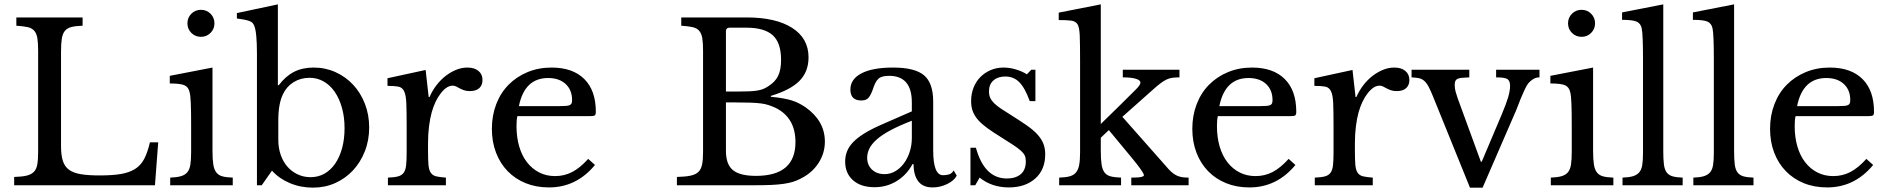

<svg xmlns="http://www.w3.org/2000/svg" viewBox="-20 -850 8666 881"><path d="M691 0H45V-38Q80 -39 101.5 -44Q123 -49 135 -61Q147 -73 151 -95Q155 -117 155 -152V-618Q155 -653 151.5 -674.5Q148 -696 137.5 -708.5Q127 -721 107 -725.5Q87 -730 55 -732V-770H359V-732Q327 -731 307.5 -726Q288 -721 277.5 -708Q267 -695 263.5 -672Q260 -649 260 -611V-180Q260 -138 268.5 -111.5Q277 -85 297.5 -70.5Q318 -56 352 -50.5Q386 -45 438 -45Q495 -45 534 -51.5Q573 -58 599.5 -74.5Q626 -91 641.5 -120.5Q657 -150 668 -197H706Z M955 -159Q955 -120 958.5 -96.5Q962 -73 972 -59.5Q982 -46 1000 -41Q1018 -36 1048 -35V0H761V-35Q791 -36 810 -41.5Q829 -47 839.5 -59.5Q850 -72 853.5 -94.5Q857 -117 857 -152V-280Q857 -338 855.5 -375.5Q854 -413 850 -427Q845 -450 827 -458.5Q809 -467 759 -467V-502L955 -540ZM840 -743Q840 -769 858 -787Q876 -805 902 -805Q928 -805 946 -787Q964 -769 964 -743Q964 -717 946 -699Q928 -681 902 -681Q876 -681 858 -699Q840 -717 840 -743Z M1257 -209Q1257 -171 1268 -139.5Q1279 -108 1298.5 -85.5Q1318 -63 1345.5 -50Q1373 -37 1405 -37Q1440 -37 1468.5 -53Q1497 -69 1517.5 -98.5Q1538 -128 1549.5 -169.5Q1561 -211 1561 -262Q1561 -313 1549 -355.5Q1537 -398 1516 -428.5Q1495 -459 1465.5 -476Q1436 -493 1401 -493Q1360 -493 1328 -473.5Q1296 -454 1279 -419Q1257 -375 1257 -298ZM1255 -459H1259Q1291 -501 1329.5 -520.5Q1368 -540 1419 -540Q1473 -540 1519.5 -519Q1566 -498 1600.5 -461Q1635 -424 1654.5 -373.5Q1674 -323 1674 -265Q1674 -206 1654 -155.5Q1634 -105 1599.5 -68Q1565 -31 1518 -10Q1471 11 1416 11Q1359 11 1309.5 -10Q1260 -31 1228 -67L1181 0H1159V-604Q1159 -705 1146 -733Q1143 -740 1139 -744.5Q1135 -749 1127 -752.5Q1119 -756 1105 -759Q1091 -762 1067 -765V-790L1255 -830Z M1944 -159Q1944 -118 1946 -94Q1948 -70 1956.5 -57.5Q1965 -45 1981 -41Q1997 -37 2026 -35V0H1760V-35Q1789 -36 1806 -40.5Q1823 -45 1832 -57Q1841 -69 1843.5 -91.5Q1846 -114 1846 -152V-269Q1846 -337 1844.5 -375Q1843 -413 1834.5 -431Q1826 -449 1808 -452.5Q1790 -456 1758 -456V-491L1933 -529L1947 -405H1951Q1964 -435 1983.5 -460Q2003 -485 2026 -502.5Q2049 -520 2074 -530Q2099 -540 2125 -540Q2157 -540 2175.5 -524.5Q2194 -509 2194 -483Q2194 -459 2179 -445.5Q2164 -432 2136 -432Q2120 -432 2109 -436Q2098 -440 2089.5 -444.5Q2081 -449 2073.5 -453Q2066 -457 2057 -457Q2030 -457 2003 -422.5Q1976 -388 1961 -335Q1953 -306 1948.5 -269.5Q1944 -233 1944 -193Z M2710 -93Q2625 10 2499 10Q2440 10 2392 -9.5Q2344 -29 2309.5 -64.5Q2275 -100 2256 -149.5Q2237 -199 2237 -259Q2237 -320 2257 -372Q2277 -424 2313.5 -461Q2350 -498 2400.5 -519Q2451 -540 2511 -540Q2608 -540 2661 -487.5Q2714 -435 2714 -337Q2714 -323 2708.5 -320Q2703 -317 2683 -317H2354Q2352 -309 2351 -297.5Q2350 -286 2350 -272Q2350 -220 2362.5 -177.5Q2375 -135 2398.5 -105Q2422 -75 2454.5 -58.5Q2487 -42 2527 -42Q2569 -42 2605 -60.5Q2641 -79 2679 -121ZM2545 -363Q2565 -363 2577 -364Q2589 -365 2595 -368Q2601 -371 2603 -376.5Q2605 -382 2605 -391Q2605 -437 2575.5 -464.5Q2546 -492 2495 -492Q2387 -492 2361 -363Z M3086 0V-38Q3125 -39 3148.5 -44Q3172 -49 3184.5 -61Q3197 -73 3201.5 -95Q3206 -117 3206 -152V-618Q3206 -653 3202.5 -674.5Q3199 -696 3188.5 -708.5Q3178 -721 3158 -725.5Q3138 -730 3106 -732V-770H3405Q3540 -770 3615 -722Q3690 -674 3690 -587Q3690 -521 3648.5 -479Q3607 -437 3517 -410V-406Q3548 -403 3571 -399Q3594 -395 3612 -389.5Q3630 -384 3645.5 -376Q3661 -368 3676 -358Q3765 -295 3765 -200Q3765 -147 3735.5 -101.5Q3706 -56 3653 -30Q3636 -21 3618 -15.5Q3600 -10 3576 -6.5Q3552 -3 3520.5 -1.5Q3489 0 3446 0ZM3449 -43Q3630 -43 3630 -198Q3630 -311 3537 -356Q3521 -363 3506 -368Q3491 -373 3471 -375.5Q3451 -378 3423.5 -379Q3396 -380 3356 -380H3311V-157Q3311 -96 3343 -69.5Q3375 -43 3449 -43ZM3367 -430Q3398 -430 3419 -431Q3440 -432 3455 -434.5Q3470 -437 3481.5 -441.5Q3493 -446 3505 -454Q3537 -474 3550.5 -502Q3564 -530 3564 -575Q3564 -654 3525.5 -688.5Q3487 -723 3405 -723H3328Q3311 -723 3311 -706V-430Z M4164 -296Q4107 -274 4067.5 -253Q4028 -232 4004 -211Q3980 -190 3969.5 -169Q3959 -148 3959 -126Q3959 -93 3981 -72Q4003 -51 4039 -51Q4065 -51 4087.5 -64Q4110 -77 4127 -99.5Q4144 -122 4154 -152.5Q4164 -183 4164 -217ZM4164 -339V-380Q4164 -502 4060 -502Q4043 -502 4031 -499Q4019 -496 4011 -489Q4003 -482 3996.5 -469Q3990 -456 3984 -437Q3973 -408 3962.5 -398.5Q3952 -389 3932 -389Q3882 -389 3882 -439Q3882 -487 3933 -513.5Q3984 -540 4078 -540Q4178 -540 4220 -504.5Q4262 -469 4262 -384V-160Q4262 -46 4307 -46Q4321 -46 4334 -49.5Q4347 -53 4356 -68L4370 -44Q4358 -21 4326 -5.5Q4294 10 4259 10Q4215 10 4193.5 -18Q4172 -46 4172 -97H4167Q4141 -48 4095 -19.5Q4049 9 3993 9Q3930 9 3894 -23Q3858 -55 3858 -109Q3858 -133 3866.5 -155Q3875 -177 3894 -197Q3913 -217 3944 -236.5Q3975 -256 4020 -276Z M4455 0H4433V-172H4458Q4497 -31 4600 -31Q4640 -31 4663.5 -50.5Q4687 -70 4687 -110Q4687 -125 4682.5 -135.5Q4678 -146 4665.5 -157.5Q4653 -169 4630.5 -184Q4608 -199 4571 -222Q4537 -243 4512 -261Q4487 -279 4470 -297.5Q4453 -316 4444.5 -337Q4436 -358 4436 -386Q4436 -420 4447.5 -448.5Q4459 -477 4479 -497Q4499 -517 4526 -528.5Q4553 -540 4585 -540Q4612 -540 4641 -531.5Q4670 -523 4692 -509L4712 -530H4731V-386H4705Q4683 -447 4657 -473Q4631 -499 4593 -499Q4559 -499 4538.5 -481Q4518 -463 4518 -431Q4518 -414 4523.5 -401.5Q4529 -389 4541 -377Q4553 -365 4571.5 -352.5Q4590 -340 4616 -324Q4659 -297 4689.5 -276Q4720 -255 4739 -234.5Q4758 -214 4767 -192Q4776 -170 4776 -142Q4776 -71 4730 -30.5Q4684 10 4609 10Q4531 10 4475 -35Z M5171 -35Q5204 -35 5216.5 -38Q5229 -41 5229 -46Q5228 -54 5213 -75Q5198 -96 5174 -125L5068 -253L5031 -218V-159Q5031 -120 5034.5 -96.5Q5038 -73 5047.5 -59.5Q5057 -46 5075.5 -41Q5094 -36 5124 -35V0H4840V-35Q4870 -36 4888.5 -41Q4907 -46 4917.5 -59Q4928 -72 4932 -94Q4936 -116 4936 -152V-571Q4936 -647 4934.5 -686Q4933 -725 4924 -739Q4915 -753 4894 -755.5Q4873 -758 4838 -758V-792L5031 -830V-281L5124 -372Q5169 -417 5191 -438.5Q5213 -460 5213 -471Q5213 -482 5192 -488.5Q5171 -495 5132 -495V-530H5392V-495Q5373 -495 5359 -493Q5345 -491 5332.5 -485Q5320 -479 5306 -468.5Q5292 -458 5274 -442L5130 -314L5328 -90Q5342 -73 5353.5 -62.5Q5365 -52 5376.5 -46Q5388 -40 5401.5 -37.5Q5415 -35 5434 -35V0H5171Z M5924 -93Q5839 10 5713 10Q5654 10 5606 -9.5Q5558 -29 5523.5 -64.5Q5489 -100 5470 -149.5Q5451 -199 5451 -259Q5451 -320 5471 -372Q5491 -424 5527.5 -461Q5564 -498 5614.5 -519Q5665 -540 5725 -540Q5822 -540 5875 -487.5Q5928 -435 5928 -337Q5928 -323 5922.5 -320Q5917 -317 5897 -317H5568Q5566 -309 5565 -297.5Q5564 -286 5564 -272Q5564 -220 5576.5 -177.5Q5589 -135 5612.5 -105Q5636 -75 5668.5 -58.5Q5701 -42 5741 -42Q5783 -42 5819 -60.5Q5855 -79 5893 -121ZM5759 -363Q5779 -363 5791 -364Q5803 -365 5809 -368Q5815 -371 5817 -376.5Q5819 -382 5819 -391Q5819 -437 5789.5 -464.5Q5760 -492 5709 -492Q5601 -492 5575 -363Z M6197 -159Q6197 -118 6199 -94Q6201 -70 6209.5 -57.5Q6218 -45 6234 -41Q6250 -37 6279 -35V0H6013V-35Q6042 -36 6059 -40.5Q6076 -45 6085 -57Q6094 -69 6096.5 -91.5Q6099 -114 6099 -152V-269Q6099 -337 6097.5 -375Q6096 -413 6087.5 -431Q6079 -449 6061 -452.5Q6043 -456 6011 -456V-491L6186 -529L6200 -405H6204Q6217 -435 6236.5 -460Q6256 -485 6279 -502.5Q6302 -520 6327 -530Q6352 -540 6378 -540Q6410 -540 6428.5 -524.5Q6447 -509 6447 -483Q6447 -459 6432 -445.5Q6417 -432 6389 -432Q6373 -432 6362 -436Q6351 -440 6342.5 -444.5Q6334 -449 6326.5 -453Q6319 -457 6310 -457Q6283 -457 6256 -422.5Q6229 -388 6214 -335Q6206 -306 6201.5 -269.5Q6197 -233 6197 -193Z M6556 -406Q6544 -436 6534.5 -453.5Q6525 -471 6514 -480Q6503 -489 6489.5 -491.5Q6476 -494 6457 -495V-530H6722V-495Q6702 -494 6689 -493Q6676 -492 6668.5 -488.5Q6661 -485 6658 -478.5Q6655 -472 6655 -460Q6655 -443 6659.5 -428Q6664 -413 6669 -398L6775 -108H6779L6870 -323Q6891 -373 6900 -403Q6909 -433 6909 -456Q6909 -479 6897 -487Q6885 -495 6845 -495V-530H7044V-495Q7028 -495 7015 -487Q7002 -479 6992 -467Q6984 -456 6975.5 -437.5Q6967 -419 6958.5 -399Q6950 -379 6943 -359.5Q6936 -340 6930 -328L6783 11H6725Z M7290 -159Q7290 -120 7293.5 -96.5Q7297 -73 7307 -59.5Q7317 -46 7335 -41Q7353 -36 7383 -35V0H7096V-35Q7126 -36 7145 -41.5Q7164 -47 7174.5 -59.5Q7185 -72 7188.5 -94.5Q7192 -117 7192 -152V-280Q7192 -338 7190.5 -375.5Q7189 -413 7185 -427Q7180 -450 7162 -458.5Q7144 -467 7094 -467V-502L7290 -540ZM7175 -743Q7175 -769 7193 -787Q7211 -805 7237 -805Q7263 -805 7281 -787Q7299 -769 7299 -743Q7299 -717 7281 -699Q7263 -681 7237 -681Q7211 -681 7193 -699Q7175 -717 7175 -743Z M7612 -156Q7612 -118 7615 -95Q7618 -72 7627.5 -59Q7637 -46 7654.5 -41Q7672 -36 7701 -35V0H7425V-35Q7455 -36 7473 -41.5Q7491 -47 7501.5 -59Q7512 -71 7515.5 -92.5Q7519 -114 7519 -149V-580Q7519 -634 7517.5 -670.5Q7516 -707 7513 -720Q7508 -743 7489.5 -751Q7471 -759 7423 -759V-793L7612 -830Z M7937 -156Q7937 -118 7940 -95Q7943 -72 7952.5 -59Q7962 -46 7979.5 -41Q7997 -36 8026 -35V0H7750V-35Q7780 -36 7798 -41.5Q7816 -47 7826.5 -59Q7837 -71 7840.5 -92.5Q7844 -114 7844 -149V-580Q7844 -634 7842.5 -670.5Q7841 -707 7838 -720Q7833 -743 7814.5 -751Q7796 -759 7748 -759V-793L7937 -830Z M8575 -93Q8490 10 8364 10Q8305 10 8257 -9.5Q8209 -29 8174.5 -64.5Q8140 -100 8121 -149.5Q8102 -199 8102 -259Q8102 -320 8122 -372Q8142 -424 8178.5 -461Q8215 -498 8265.5 -519Q8316 -540 8376 -540Q8473 -540 8526 -487.5Q8579 -435 8579 -337Q8579 -323 8573.5 -320Q8568 -317 8548 -317H8219Q8217 -309 8216 -297.5Q8215 -286 8215 -272Q8215 -220 8227.5 -177.5Q8240 -135 8263.5 -105Q8287 -75 8319.5 -58.5Q8352 -42 8392 -42Q8434 -42 8470 -60.5Q8506 -79 8544 -121ZM8410 -363Q8430 -363 8442 -364Q8454 -365 8460 -368Q8466 -371 8468 -376.5Q8470 -382 8470 -391Q8470 -437 8440.5 -464.5Q8411 -492 8360 -492Q8252 -492 8226 -363Z"/></svg>

Font: Libre Baskerville
Style: Regular
Weight: 400
Designer: Pablo Impallari, Rodrigo Fuenzalida
Foundry: Pablo Impallari, Rodrigo Fuenzalida
Version: Version 1.000; ttfautohint (v0.93) -l 8 -r 50 -G 200 -x 14 -